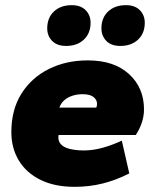

<svg xmlns="http://www.w3.org/2000/svg" viewBox="-20 -714 600 744"><path d="M269 10Q192 10 137 -17Q82 -44 53 -92Q24 -140 24 -202Q24 -289 63 -351Q102 -413 169 -446.5Q236 -480 320 -480Q422 -480 480 -427Q538 -374 538 -290Q538 -264 529.5 -238.5Q521 -213 506 -191H207Q204 -173 211.5 -161Q219 -149 234 -142.5Q249 -136 267.5 -133.5Q286 -131 304 -131Q342 -131 380 -142Q418 -153 452 -169L481 -42Q430 -16 378 -3Q326 10 269 10ZM210 -297H353Q356 -303 356 -312Q356 -327 342.5 -338Q329 -349 300 -349Q279 -349 260.5 -343Q242 -337 229 -325.5Q216 -314 210 -297ZM446 -536Q411 -536 392 -555.5Q373 -575 373 -604Q373 -645 399 -669.5Q425 -694 468 -694Q503 -694 522 -674.5Q541 -655 541 -626Q541 -585 515 -560.5Q489 -536 446 -536ZM236 -536Q201 -536 182 -555.5Q163 -575 163 -604Q163 -645 189 -669.5Q215 -694 258 -694Q293 -694 312 -674.5Q331 -655 331 -626Q331 -585 305 -560.5Q279 -536 236 -536Z"/></svg>

Font: Gantari Black
Style: Italic
Weight: 900
Italic angle: -10°
Version: Version 1.000